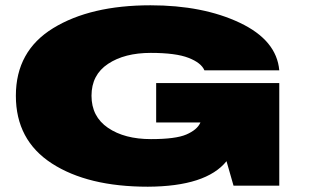

<svg xmlns="http://www.w3.org/2000/svg" viewBox="-20 -702 1174 726"><path d="M539 4Q759.5 3 836.5 -92.5L863 0H1036V-388H570.5V-239H738L737 -237Q725 -211 684.8 -193.5Q644.5 -176 551 -176Q451 -176 388.5 -218.5Q326 -261 326 -340Q326 -419 388.5 -460.5Q451 -502 550 -502Q645 -502 693 -483.2Q741 -464.5 753 -436H1036Q1026 -550 886.5 -616Q747 -682 549 -682Q322 -682 181 -595.5Q40 -509 40 -340Q40 -172 176 -84Q312 4 539 4Z"/></svg>

Font: Anybody ExtraExpanded Black
Style: Regular
Weight: 900
Width: 8
Version: Version 1.113;gftools[0.9.25]